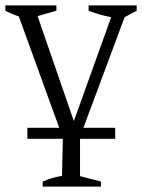

<svg xmlns="http://www.w3.org/2000/svg" viewBox="-28 -501 529 715"><path d="M302 -461V-481H481V-461L436 -437L270 9V155L348 175V194H131V175Q145 169 162 163.5Q179 158 203 154L206 12L42 -440Q17 -448 -8 -461V-481H182V-461L112 -441L247 -50L386 -437Q344 -445 302 -461ZM74 -25H401V16H74Z"/></svg>

Font: Piazzolla Light
Style: Regular
Weight: 300
Designer: Juan Pablo del Peral
Foundry: Huerta Tipografica
Version: Version 1.330